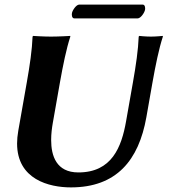

<svg xmlns="http://www.w3.org/2000/svg" viewBox="-20 -804 759 834"><path d="M577.4 -724C591.4 -724 607.8 -749 610.1 -762C611.5 -770 610 -784 600 -784H324C311 -784 294.6 -759 292.5 -747C290.9 -738 292.4 -724 303.4 -724ZM557.2 -445 527.6 -277C507.9 -165 465.7 -55 320.5 -55C224.5 -55 202.2 -127.4 202.2 -195.9C202.2 -222.3 205.5 -248.1 209.2 -269L240.2 -445C253.5 -520 268.1 -592 285.5 -645L285 -648C285 -648 236.5 -645 201.5 -645C167.5 -645 124 -648 124 -648L121.5 -645C119.4 -588 109.5 -520 96.2 -445L59.4 -236C55.9 -216.1 54.2 -197.7 54.2 -180.7C54.2 -24.2 193.9 10 288 10C486 10 582.8 -108 615.8 -295L642.2 -445C655.5 -520 670.1 -592 687.5 -645L687 -648C687 -648 657.8 -645 635.5 -645C611.2 -645 585 -648 585 -648L582.5 -645C580.4 -588 570.5 -520 557.2 -445Z"/></svg>

Font: Linux Biolinum O 
Style: Bold Italic
Weight: 700
Designer: Philipp H. Poll
Foundry: Philipp H. Poll
Version: Version 1.3.2